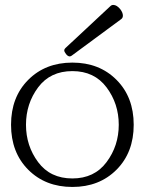

<svg xmlns="http://www.w3.org/2000/svg" viewBox="-20 -740 582 772"><path d="M260.3 -513.2Q263.7 -513.2 268.1 -516.1L467.3 -663.1Q474.1 -668 474.1 -677.2Q474.1 -689 463.9 -702.6Q449.7 -720.2 435.5 -720.2Q428.7 -720.2 423.8 -715.3L242.7 -546.4Q238.3 -542 238.3 -537.6Q238.3 -531.7 245.6 -522.5Q252.9 -513.2 260.3 -513.2ZM271 -488.3Q162.6 -488.3 93.5 -418.9Q24.4 -349.6 24.4 -238.3Q24.4 -127 93.5 -57.6Q162.6 11.7 271 11.7Q379.4 11.7 448.5 -57.6Q517.6 -127 517.6 -238.3Q517.6 -349.6 448.5 -418.9Q379.4 -488.3 271 -488.3ZM271 -454.1Q359.4 -454.1 408.4 -388.7Q457.5 -323.2 457.5 -238.3Q457.5 -153.8 408.4 -88.1Q359.4 -22.5 271 -22.5Q182.1 -22.5 133.3 -88.1Q84.5 -153.8 84.5 -238.3Q84.5 -323.2 133.3 -388.7Q182.1 -454.1 271 -454.1Z"/></svg>

Font: Gayathri Thin
Style: Regular
Weight: 100
Designer: Binoy Dominic <binoy.domenic@gmail.com>
Foundry: SMC
Version: Version 1.000